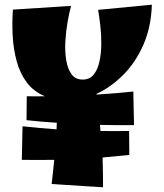

<svg xmlns="http://www.w3.org/2000/svg" viewBox="-20 -788 699 818"><path d="M73 -107 76 -250Q149 -242 221 -237Q221 -251 222 -265Q157 -269 93 -276L94 -378Q133 -377 171 -378Q123 -398 94 -437Q65 -476 51 -527.5Q37 -579 34 -635.5Q31 -692 35 -747L283 -763Q275 -735 268 -695Q261 -655 258.5 -612.5Q256 -570 262 -532.5Q268 -495 284.5 -472Q301 -449 332 -449Q362 -449 379 -470Q396 -491 403.5 -525Q411 -559 411.5 -599Q412 -639 407.5 -678Q403 -717 398 -746L627 -768Q624 -673 591 -597.5Q558 -522 505 -469Q452 -416 391 -388Q391 -386 392 -385Q471 -390 548 -398L551 -255Q478 -254 406 -256Q407 -242 408 -230Q470 -229 530 -230L531 -128Q474 -122 417 -117Q419 -60 419 10L200 -4Q203 -32 206 -57.5Q209 -83 211 -107Q143 -106 73 -107Z"/></svg>

Font: Marhey ExtraBold
Style: Regular
Weight: 800
Designer: Nur Syamsi & Bustanul Arifin
Foundry: Namelatype
Version: Version 1.000; ttfautohint (v1.8.4.7-5d5b)